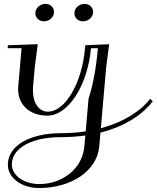

<svg xmlns="http://www.w3.org/2000/svg" viewBox="-20 -628 790 968"><path d="M170.4 -405 20 -400 18.7 -385H88.7L72.1 -195C71.6 -189.4 71.3 -184 71.3 -178.7C71.3 -97.8 131.7 -45 218.9 -45C323.8 -45 422.3 -197.3 438.7 -385H473.7C466.2 -300.2 452.4 -210.6 426.4 -130L412 34.3C373.3 40.2 331.6 43.5 286.7 43.5C134.4 43.5 19.6 104.2 19.6 202.8C19.6 268.2 88 320 177 320C336 320 469.4 236 480.4 110L486.5 40.4C619.4 7.1 703.9 -57 750.2 -117L737.4 -130C695.2 -74.9 612.1 -14.6 488.4 18.5L515.4 -290L530.4 -405L410 -400L408.7 -385C393.2 -208.4 309 -65 220.7 -65C177.6 -65 146 -107 146 -172.1C146 -179.4 146.4 -187.1 147.1 -195L155.4 -290ZM410.2 55.1 405.4 110C395.4 224 292.8 300 178.8 300C100.2 300 39.7 256.3 39.7 201.2C39.7 116 144.9 63.5 284.9 63.5C330.1 63.5 371.8 60.5 410.2 55.1ZM209.2 -608.5C182.6 -608.5 158.2 -587.8 158.2 -560.9C158.2 -538.3 176.9 -520.5 201.5 -520.5C228.2 -520.5 252.5 -541.2 252.5 -568.1C252.5 -590.7 233.9 -608.5 209.2 -608.5ZM406.2 -608.5C379.6 -608.5 355.2 -587.8 355.2 -560.9C355.2 -538.3 373.9 -520.5 398.5 -520.5C425.2 -520.5 449.5 -541.2 449.5 -568.1C449.5 -590.7 430.9 -608.5 406.2 -608.5Z"/></svg>

Font: Galberik
Style: Regular
Weight: 400
Designer: Gluk
Foundry: Gluk
Version: Version 0.50